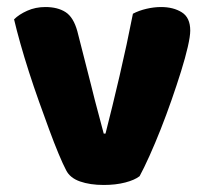

<svg xmlns="http://www.w3.org/2000/svg" viewBox="-20 -516 585 546"><path d="M438 -496Q473 -496 497 -481Q521 -466 521 -429Q521 -413 514 -382.5Q507 -352 495 -313.5Q483 -275 468 -232Q453 -189 437 -148.5Q421 -108 405 -72.5Q389 -37 377 -15Q363 -4 336 3Q309 10 275 10Q236 10 207.5 0Q179 -10 168 -32Q159 -49 146.5 -79Q134 -109 120 -147Q106 -185 91 -227Q76 -269 62.5 -311Q49 -353 38 -392Q27 -431 20 -461Q34 -475 57.5 -485.5Q81 -496 109 -496Q144 -496 166.5 -481.5Q189 -467 200 -427L239 -274Q250 -229 260 -192.5Q270 -156 275 -136H280Q299 -210 320 -300Q341 -390 358 -477Q375 -486 396.5 -491Q418 -496 438 -496Z"/></svg>

Font: Baloo Paaji 2 ExtraBold
Style: Regular
Weight: 800
Designer: Shuchita Grover, Noopur Datye and Ek Type
Foundry: Ek Type
Version: Version 1.640;hotconv 1.0.111;makeotfexe 2.5.65597; ttfautoh